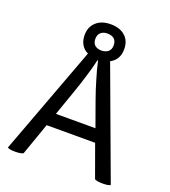

<svg xmlns="http://www.w3.org/2000/svg" viewBox="-153 -973 963 1087"><g transform="rotate(20 328.0 -429.5)"><path d="M327.1 -861.3Q272.5 -861.3 240.2 -832Q208 -802.7 208 -753.9Q208 -720.7 221.7 -697.3Q235.4 -672.9 261.7 -661.1Q180.7 -442.4 17.6 -5.9Q24.4 -2 35.2 0Q46.9 2 63.5 2Q81.1 2 92.8 0Q104.5 -2 112.3 -5.9Q134.8 -70.3 180.7 -200.2Q253.9 -200.2 472.7 -200.2Q490.2 -151.4 543 -5.9Q550.8 -2 562.5 0Q574.2 2 591.8 2Q608.4 2 620.1 0Q631.8 -2 637.7 -5.9Q556.6 -224.6 394.5 -663.1Q418.9 -675.8 432.6 -698.2Q446.3 -720.7 446.3 -753.9Q446.3 -804.7 414.1 -833Q381.8 -861.3 327.1 -861.3ZM208 -278.3Q221.7 -315.4 260.7 -428.7Q279.3 -480.5 295.9 -536.1Q313.5 -591.8 325.2 -643.6Q326.2 -643.6 329.1 -643.6Q340.8 -588.9 357.4 -536.1Q373 -482.4 392.6 -427.7Q411.1 -377.9 446.3 -278.3Q386.7 -278.3 208 -278.3ZM327.1 -805.7Q352.5 -805.7 368.2 -793Q382.8 -779.3 382.8 -753.9Q382.8 -729.5 367.2 -715.8Q350.6 -703.1 327.1 -703.1Q302.7 -703.1 287.1 -715.8Q272.5 -729.5 272.5 -753.9Q272.5 -778.3 287.1 -792Q302.7 -805.7 327.1 -805.7Z"/></g></svg>

Font: cl
Style: Regular
Weight: 400
Designer: Mitja Miklavcic
Version: Version 1.0